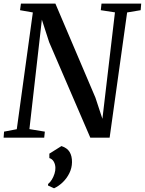

<svg xmlns="http://www.w3.org/2000/svg" viewBox="-25 -763 802 1064"><path d="M-5 0 -2.5 -33.5 68 -47 157 -694 86 -706.5 91 -743H282L504 -221.5L542.5 -104.5L612 -694.5L533.5 -706.5L537.5 -743H757.5L754.5 -706.5L679.5 -694L582.5 0H475.5L247.5 -529L207 -654L138 -47.5L223.5 -33.5L220 0ZM241 265 241.5 256.5Q253.5 247 262.5 232Q271.5 217 277 199.8Q282.5 182.5 282 167Q281.5 147.5 272.8 132.5Q264 117.5 248.5 113V88.5L315.5 46.5Q347 56.5 360.8 79.2Q374.5 102 374 136Q373.5 168 359.5 196.5Q345.5 225 323 246.8Q300.5 268.5 274.5 280.5Z"/></svg>

Font: Merriweather 60pt Medium
Style: Italic
Weight: 500
Italic angle: -7.8°
Version: Version 2.101